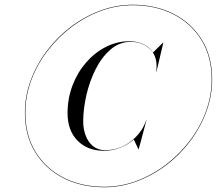

<svg xmlns="http://www.w3.org/2000/svg" viewBox="-20 -780 915 810"><path d="M85 -305Q85 -375 109.8 -441.5Q134.5 -508 178 -565.8Q221.5 -623.5 279.2 -667Q337 -710.5 403.5 -735.2Q470 -760 540 -760Q636.5 -760 712.2 -721.5Q788 -683 831.5 -612.2Q875 -541.5 875 -445Q875 -375 850.2 -308.5Q825.5 -242 782 -184.2Q738.5 -126.5 680.8 -83Q623 -39.5 556.5 -14.8Q490 10 420 10Q323.5 10 247.8 -28.5Q172 -67 128.5 -137.8Q85 -208.5 85 -305ZM87 -305Q87 -209 130.2 -138.8Q173.5 -68.5 248.8 -30.2Q324 8 420 8Q489.5 8 555.5 -16.5Q621.5 -41 679 -84.5Q736.5 -128 780.2 -185.5Q824 -243 848.5 -309.2Q873 -375.5 873 -445Q873 -541 829.8 -611.2Q786.5 -681.5 711.2 -719.8Q636 -758 540 -758Q470.5 -758 404.5 -733.5Q338.5 -709 281 -665.5Q223.5 -622 179.8 -564.5Q136 -507 111.5 -440.8Q87 -374.5 87 -305ZM418 -144Q349 -144 307 -186.8Q265 -229.5 265 -303Q265 -364.5 285.8 -419.2Q306.5 -474 343 -516Q379.5 -558 426.5 -582Q473.5 -606 526 -606Q558 -606 584.2 -594Q610.5 -582 625.5 -558.5L667.5 -600H669L640 -477H639Q647 -538.5 614.8 -571Q582.5 -603.5 532 -603.5Q484 -603.5 446.5 -571.2Q409 -539 383.2 -487.5Q357.5 -436 344.2 -377.5Q331 -319 331 -267Q331 -236.5 341.2 -208.8Q351.5 -181 372.2 -163.8Q393 -146.5 424 -146.5Q482.5 -146.5 529 -181.2Q575.5 -216 595 -267.5L597 -273H598L565 -150H564L544.5 -191.5Q519.5 -169.5 487.2 -156.8Q455 -144 418 -144Z"/></svg>

Font: Bodoni* 96pt
Style: Italic
Weight: 400
Italic angle: -13°
Version: Version 2.3